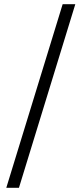

<svg xmlns="http://www.w3.org/2000/svg" viewBox="-20 -730 390 910"><path d="M276.9 -710H336.9L69.8 160.2H9.8Z"/></svg>

Font: Pyidaungsu
Style: Regular
Weight: 400
Designer: Sun Tun
Foundry: MCF
Version: Version 2.053; ttfautohint (v1.8.2)